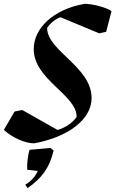

<svg xmlns="http://www.w3.org/2000/svg" viewBox="-54 -734 602 1002"><path d="M124 14C300 -18 424 -110 424 -222C424 -386 192 -468 192 -588C209 -615 238 -636 262 -644L464 -560L500 -568L528 -676C500 -696 428 -714 388 -714C224 -686 122 -586 122 -478C122 -318 346 -240 346 -124C324 -92 285 -66 246 -56L62 -160L22 -152L-34 -56C10 -16 76 14 124 14ZM78 230 90 248C162 196 202 148 226 52L210 38L100 48C92 76 86 116 88 152L143 158C131 186 111 210 78 230Z"/></svg>

Font: Mazius Display Extra Italic
Style: Bold
Weight: 700
Italic angle: -17°
Designer: Alberto Casagrande & Collletttivo
Foundry: Collletttivo
Version: Version 2.000;Glyphs 3.2 (3217)